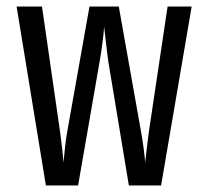

<svg xmlns="http://www.w3.org/2000/svg" viewBox="-20 -570 640 590"><path d="M121 0 31 -550H109L165 -162Q168 -140 171 -113.5Q174 -87 175 -70Q177 -87 179.5 -113.5Q182 -140 186 -162L255 -550H345L414 -162Q418 -140 421.5 -113.5Q425 -87 426 -70Q428 -87 431 -113.5Q434 -140 437 -162L495 -550H569L475 0H376L313 -380Q309 -408 305.5 -439.5Q302 -471 300 -488Q299 -471 295 -439.5Q291 -408 286 -380L220 0Z"/></svg>

Font: JetBrainsMonoNL NFM
Style: Regular
Weight: 400
Monospace: yes
Designer: Philipp Nurullin, Konstantin Bulenkov
Foundry: JetBrains
Version: Version 2.304; ttfautohint (v1.8.4.7-5d5b);Nerd Fonts 3.3.0